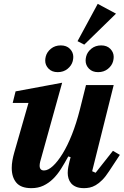

<svg xmlns="http://www.w3.org/2000/svg" viewBox="-20 -966 647 998"><path d="M143 12Q89 12 65 -16.5Q41 -45 41 -93Q41 -112 44.5 -132Q48 -152 54 -173L128 -431H46L61 -491L303 -536L189 -126Q186 -114 186 -105Q186 -80 209 -80Q230 -80 255 -103Q280 -126 305.5 -167.5Q331 -209 354 -267Q377 -325 395 -396L427 -524H571L459 -76L477 -68L567 -182L603 -161L547 -76Q529 -48 511.5 -30.5Q494 -13 477.5 -3.5Q461 6 446 9Q431 12 417 12Q392 12 375.5 5Q359 -2 349.5 -13.5Q340 -25 336 -39Q332 -53 332 -67Q332 -82 335 -98.5Q338 -115 341 -126L347 -149L335 -153Q316 -118 297 -88Q278 -58 255.5 -36Q233 -14 205.5 -1Q178 12 143 12ZM280 -591Q250 -591 232.5 -609Q215 -627 215 -651Q215 -661 218 -673Q224 -696 245 -713Q266 -730 296 -730Q326 -730 343.5 -712Q361 -694 361 -670Q361 -660 358 -648Q352 -625 331 -608Q310 -591 280 -591ZM490 -591Q460 -591 442.5 -609Q425 -627 425 -651Q425 -661 428 -673Q434 -696 455 -713Q476 -730 506 -730Q536 -730 553.5 -712Q571 -694 571 -670Q571 -660 568 -648Q562 -625 541 -608Q520 -591 490 -591ZM383 -752 488 -946 583 -895 418 -734Z"/></svg>

Font: IBM Plex Serif
Style: Bold Italic
Weight: 700
Italic angle: -14°
Designer: Mike Abbink, Paul van der Laan, Pieter van Rosmalen
Foundry: Bold Monday
Version: Version 3.001